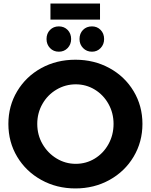

<svg xmlns="http://www.w3.org/2000/svg" viewBox="-20 -1046 846 1077"><path d="M779 -351Q779 -250 729.5 -167Q680 -84 594 -36.5Q508 11 403 11Q298 11 212 -36.5Q126 -84 76.5 -166.5Q27 -249 27 -351Q27 -452 76.5 -534.5Q126 -617 211.5 -664Q297 -711 403 -711Q508 -711 594 -664Q680 -617 729.5 -534.5Q779 -452 779 -351ZM189 -351Q189 -289 218.5 -238Q248 -187 297.5 -157Q347 -127 405 -127Q463 -127 511.5 -156.5Q560 -186 588.5 -237.5Q617 -289 617 -351Q617 -412 588.5 -463Q560 -514 511.5 -543.5Q463 -573 405 -573Q347 -573 297 -543.5Q247 -514 218 -463Q189 -412 189 -351ZM379 -827Q379 -797 359.5 -776.5Q340 -756 310 -756Q280 -756 260.5 -776.5Q241 -797 241 -827Q241 -858 260.5 -878Q280 -898 310 -898Q340 -898 359.5 -878Q379 -858 379 -827ZM564 -827Q564 -797 544.5 -776.5Q525 -756 496 -756Q466 -756 446 -776.5Q426 -797 426 -827Q426 -858 445.5 -878Q465 -898 496 -898Q525 -898 544.5 -878Q564 -858 564 -827ZM263 -1026H541V-936H263Z"/></svg>

Font: Gontserrat SemiBold
Style: Regular
Weight: 600
Designer: Julieta Ulanovsky
Foundry: Julieta Ulanovsky
Version: Version 6.001